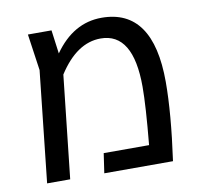

<svg xmlns="http://www.w3.org/2000/svg" viewBox="-69 -649 752 721"><g transform="rotate(-10 307.5 -288.5)"><path d="M363 -577Q559 -577 559 -298Q559 -178 534 0H272L283 -75H456Q470 -222 470 -295Q470 -501 346 -501Q255 -501 185 -392L142 0H54L100 -424L80 -563H170L182 -473Q255 -577 363 -577Z"/></g></svg>

Font: FiraGO Book
Style: Regular
Weight: 350
Designer: bBox Type
Foundry: bBox Type GmbH
Version: Version 1.001;PS 001.001;hotconv 1.0.88;makeotf.lib2.5.64775